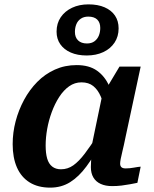

<svg xmlns="http://www.w3.org/2000/svg" viewBox="-20 -847 704 879"><path d="M505 -352 461 -335Q454 -376 441 -406Q428 -436 407 -453Q386 -470 353 -470Q322 -470 296.5 -452Q271 -434 251 -403Q231 -372 217 -334Q203 -296 196 -256.5Q189 -217 189 -181Q189 -145 196 -121Q203 -97 219 -84.5Q235 -72 259 -72Q290 -72 315.5 -90Q341 -108 368 -143.5Q395 -179 428 -231L446 -198Q411 -133 376 -85.5Q341 -38 301 -13Q261 12 210 12Q154 12 115.5 -12Q77 -36 57.5 -80.5Q38 -125 38 -187Q38 -240 51.5 -291.5Q65 -343 90 -389.5Q115 -436 150.5 -472Q186 -508 231.5 -528.5Q277 -549 331 -549Q388 -549 424 -523.5Q460 -498 479.5 -454Q499 -410 505 -352ZM624 -542 554 -216Q547 -181 541 -157Q535 -133 532.5 -119Q530 -105 530 -98Q530 -87 536 -81.5Q542 -76 555 -76Q574 -76 592.5 -79.5Q611 -83 624 -84L609 -10Q594 -7 575.5 -3.5Q557 0 536.5 2.5Q516 5 493 5Q463 5 441 -5Q419 -15 407.5 -34.5Q396 -54 396 -82Q396 -91 397 -109Q398 -127 401 -151L392 -142L449 -416L457 -425L527 -542ZM384 -771Q364 -771 350 -761.5Q336 -752 329.5 -736Q323 -720 323 -701Q323 -676 337.5 -662Q352 -648 378 -648Q399 -648 412.5 -658Q426 -668 432.5 -684Q439 -700 439 -719Q439 -744 425 -757.5Q411 -771 384 -771ZM523 -717Q523 -680 504.5 -652Q486 -624 453 -608.5Q420 -593 377 -593Q335 -593 304 -606.5Q273 -620 256 -644.5Q239 -669 239 -702Q239 -740 258 -768Q277 -796 310 -811.5Q343 -827 385 -827Q428 -827 459 -813.5Q490 -800 506.5 -775.5Q523 -751 523 -717Z"/></svg>

Font: Roboto Serif 20pt SemiBold
Style: Italic
Weight: 600
Italic angle: -10°
Version: Version 1.007